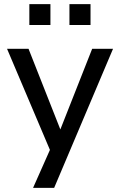

<svg xmlns="http://www.w3.org/2000/svg" viewBox="-20 -729 580 929"><path d="M140 180 235 -34V28L14 -493H118L277 -90H267L426 -493H527L242 180ZM316 -608V-709H418V-608ZM122 -608V-709H224V-608Z"/></svg>

Font: Nunito Sans 12pt ExtraLight 9pt Medium
Style: Regular
Weight: 500
Version: Version 3.101;gftools[0.9.27]